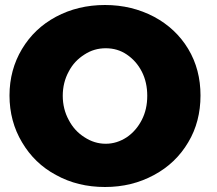

<svg xmlns="http://www.w3.org/2000/svg" viewBox="-20 -734 869 768"><path d="M596 -667C537 -698 472 -714 400 -714C327 -714 262 -698 204 -667C146 -636 101 -593 68 -538C35 -483 18 -421 18 -352C18 -283 35 -220 68 -165C101 -109 146 -65 204 -34C262 -2 327 14 400 14C472 14 537 -2 596 -34C654 -65 700 -109 733 -165C766 -220 782 -283 782 -352C782 -421 766 -483 733 -538C700 -593 654 -636 596 -667ZM318 -516C344 -533 372 -541 403 -541C434 -541 462 -533 487 -516C512 -499 532 -477 547 -448C562 -419 569 -386 569 -351C569 -315 562 -283 547 -254C532 -225 512 -202 487 -185C461 -168 433 -159 403 -159C372 -159 344 -168 318 -185C291 -202 270 -225 255 -254C239 -283 231 -316 231 -351C231 -386 239 -419 255 -448C270 -477 291 -499 318 -516Z"/></svg>

Font: Argentum Sans ExtraBold
Style: Regular
Weight: 800
Designer: Julieta Ulanovsky
Foundry: Julieta Ulanovsky
Version: Version 5.001;February 15, 2019;FontCreator 11.5.0.2425 64-b